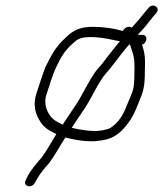

<svg xmlns="http://www.w3.org/2000/svg" viewBox="-20 -576 573 673"><path d="M305.8 -482C270.2 -482 246 -474.5 223.3 -456C205.9 -440.8 188.1 -423.8 174.3 -404C162.2 -387.5 150.5 -362.2 140.2 -343C133.6 -327.7 115.1 -272.4 109.9 -255C92.3 -206.7 105.3 -173.4 122.9 -147C137.5 -125.2 155.1 -117.6 177.5 -106C163.9 -84.4 141.7 -44.4 126.8 -25C107 -1.2 90.6 16 76.1 43L70.3 55C58.5 77.9 91.4 85.6 102 65L108.8 53C122.1 29.4 135.4 14.6 153.4 -6C169.7 -27.4 193 -69.3 208.5 -93L208.7 -94H209.7C237.2 -87.1 264.8 -81 298.7 -81C308.5 -80.3 321.4 -81.3 337.4 -84C383.7 -90.9 407.9 -115.5 432.4 -149C452.6 -176.7 464.2 -212.7 477.8 -246C487.5 -274.8 487.9 -303.3 487.7 -328C489.2 -365.6 489.1 -387.6 477.7 -419C485.8 -422.3 490.8 -428 492.7 -436C494.9 -445.8 488.9 -454 478.8 -454H462.8C476.1 -468.8 491.8 -484.2 502.4 -500C506.8 -504.7 512 -511 517.8 -519L527.4 -530C544.8 -549.5 514.9 -567.7 500.5 -548L491 -537C480.7 -524.6 473.4 -515.1 463.1 -503L441.6 -479C431.8 -486.4 417 -480.3 411 -468H408C379.5 -476.3 343.6 -482 305.8 -482ZM231.6 -128C232.5 -129.3 233.6 -131 234.7 -133C251.2 -159.1 261.3 -171.8 277.5 -197C299.8 -230.1 325.6 -290 351.6 -319C379.4 -349.9 405.9 -391.1 434.2 -421C437.7 -416.4 439.2 -408.5 441.6 -401C452 -373.3 452.1 -354.2 451.1 -321C450.5 -300.1 451.8 -274.6 442.9 -251C433.7 -228.9 427.1 -212.4 418.1 -191C406.1 -163.2 389.5 -142.5 367.6 -128C356.3 -120.8 323.9 -115.6 308 -117C299.3 -117 290.5 -117.7 281.5 -119L254.4 -123C247.4 -124.3 239.8 -126 231.6 -128ZM400.5 -431C389.3 -419.6 378.1 -403.9 368.5 -392C354 -374.5 340.8 -354.6 326.3 -339C306.3 -317.4 289.7 -284.9 272.6 -254C256.2 -222.9 244.3 -205.8 227.9 -181.5L206.6 -150C203.6 -145.3 201.4 -141.7 200.1 -139C181.3 -148.7 167.5 -153.8 154.7 -172C141.2 -191.2 131.9 -218.7 145.2 -252C148 -261.3 152.6 -275.3 158.9 -294C170.8 -329.1 174.8 -336.2 187.6 -362C202 -390.9 221 -412.7 243.5 -431C256.7 -443.1 276.1 -446 297 -446C336 -446 369.9 -437.4 400.5 -431Z"/></svg>

Font: HoneyBee
Style: LitIt
Weight: 300
Foundry: Cannot Into Space Fonts
Version: Version 0.89